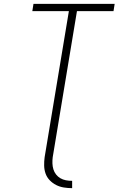

<svg xmlns="http://www.w3.org/2000/svg" viewBox="-20 -755 640 998"><path d="M355 223Q333 223 311.5 219.5Q290 216 271.5 206.5Q253 197 238.5 182Q224 167 217 147.5Q210 128 209.5 106Q209 84 212 62L338 -697H148L154 -735H576L570 -697H380L254 62Q252 78 252.5 94Q253 110 257.5 125Q262 140 271.5 152Q281 164 294 171.5Q307 179 322.5 182Q338 185 355 185Z"/></svg>

Font: Iosevka XLt Ex Obl
Style: Regular
Weight: 200
Width: 7
Italic angle: -9°
Monospace: yes
Designer: Belleve Invis
Foundry: Belleve Invis
Version: Version 32.5.0; ttfautohint (v1.8.4)